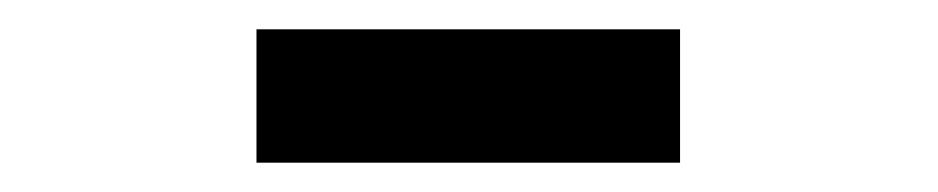

<svg xmlns="http://www.w3.org/2000/svg" viewBox="-20 -661 640 131"><path d="M155 -641H444V-550H155Z"/></svg>

Font: Post Grotesk Bold
Style: Bold
Weight: 700
Version: Version 1.0